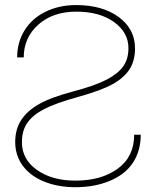

<svg xmlns="http://www.w3.org/2000/svg" viewBox="-20 -741 631 770"><path d="M67.9 -170.4Q67.9 -102.1 128.4 -59.3Q189 -16.6 282.2 -16.6Q386.7 -16.6 452.4 -64.7Q518.1 -112.8 518.1 -200.7H544.4Q544.4 -136.2 513.4 -88.9Q482.4 -41.5 420.9 -15.9Q359.4 9.8 282.2 9.8Q212.9 9.8 157.2 -12.7Q101.6 -35.2 71.3 -76.4Q41 -117.7 41 -171.4Q41 -222.2 64.5 -258.8Q87.9 -295.4 135.3 -322.8Q182.6 -350.1 272 -373.8Q361.3 -397.5 407.2 -421.4Q453.1 -445.3 474.1 -474.9Q495.1 -504.4 495.1 -547.9Q495.1 -610.8 437.3 -652.6Q379.4 -694.3 285.6 -694.3Q192.4 -694.3 133.8 -642.3Q75.2 -590.3 75.2 -510.7H48.8Q48.8 -571.3 78.6 -619.4Q108.4 -667.5 162.8 -694.1Q217.3 -720.7 285.6 -720.7Q390.6 -720.7 456.1 -672.6Q521.5 -624.5 521.5 -546.9Q521.5 -498 499.8 -463.6Q478 -429.2 431.9 -403.6Q385.7 -377.9 293.9 -352.5Q202.1 -327.1 156.5 -303.2Q110.8 -279.3 89.4 -248Q67.9 -216.8 67.9 -170.4Z"/></svg>

Font: Roboto Thin
Style: Regular
Weight: 250
Designer: Google
Version: Version 2.134; 2016